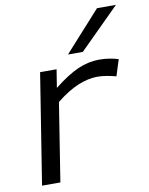

<svg xmlns="http://www.w3.org/2000/svg" viewBox="-88 -854 714 918"><g transform="rotate(-10 269.5 -395.0)"><path d="M206 -536 192 -448Q259 -501 310.5 -523.5Q362 -546 414 -546Q441 -546 465 -542Q489 -538 507 -532L482 -453Q460 -459 436.5 -463Q413 -467 391 -467Q348 -467 298.5 -447Q249 -427 190 -380L130 0H41L126 -536ZM272 -596 447 -790H539L344 -596Z"/></g></svg>

Font: Georama Extended
Style: Italic
Weight: 400
Width: 7
Italic angle: -9°
Designer: Jean-Baptiste Levee
Foundry: Production Type
Version: Version 1.000